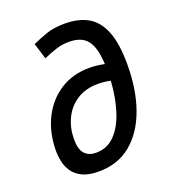

<svg xmlns="http://www.w3.org/2000/svg" viewBox="-137 -845 859 958"><g transform="rotate(-20 293.0 -366.0)"><path d="M224.1 9.8Q170.9 9.8 137.7 -6.3Q104.5 -22.5 86.9 -48.6Q69.3 -74.7 63.2 -106Q57.1 -137.2 57.6 -167.5Q59.6 -259.8 96.4 -333.3Q133.3 -406.7 199.7 -449.7Q266.1 -492.7 356 -492.7Q394.5 -492.7 435.1 -483.9Q431.2 -571.8 401.1 -610.6Q371.1 -649.4 304.2 -649.4Q268.6 -649.4 237.3 -639.6Q206.1 -629.9 166 -612.3L140.1 -697.3Q178.7 -714.8 218.3 -728.5Q257.8 -742.2 315.4 -742.2Q389.6 -742.2 439.5 -713.1Q489.3 -684.1 514.6 -618.7Q540 -553.2 540 -444.8Q540 -311 503.2 -208.5Q466.3 -106 396 -48.1Q325.7 9.8 224.1 9.8ZM434.6 -395.5Q400.9 -402.8 368.7 -402.8Q302.2 -402.8 256.3 -373Q210.4 -343.3 186.5 -293.9Q162.6 -244.6 162.1 -185.5Q161.6 -130.9 182.9 -106.9Q204.1 -83 244.1 -83Q303.7 -83 344.2 -125.5Q384.8 -168 407 -239Q429.2 -310.1 434.6 -395.5Z"/></g></svg>

Font: Cascadia Mono PL
Style: Italic
Weight: 400
Italic angle: -10°
Monospace: yes
Designer: Aaron Bell
Foundry: Saja Typeworks
Version: Version 2404.023; ttfautohint (v1.8.4)